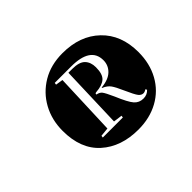

<svg xmlns="http://www.w3.org/2000/svg" viewBox="-85 -888 616 616"><g transform="rotate(-45 222.5 -580.0)"><path d="M243 -407Q165 -407 116.5 -450.5Q68 -494 68 -576Q68 -626 90 -666Q112 -706 151.5 -729.5Q191 -753 244 -753Q323 -753 371 -707Q419 -661 419 -583Q419 -531 397 -491Q375 -451 335 -429Q295 -407 243 -407ZM325 -466Q342 -466 353 -478L350 -483Q343 -478 337 -478Q328 -478 321 -486.5Q314 -495 298 -531Q288 -554 280 -565.5Q272 -577 255 -584V-586Q288 -589 304.5 -605Q321 -621 321 -644Q321 -703 233 -703H159L158 -696L183 -692L175 -480L145 -477L144 -470H235L236 -477L206 -481L213 -695H230Q262 -695 275 -681.5Q288 -668 288 -645Q288 -614 274.5 -602Q261 -590 233 -588L228 -587L227 -582Q239 -580 245 -572.5Q251 -565 264 -536Q282 -493 294 -479.5Q306 -466 325 -466Z"/></g></svg>

Font: Literata 72pt Light
Style: Italic
Weight: 300
Italic angle: -2°
Designer: Latin by Veronika Burian and Jose Scaglione. Greek by Irene Vlachou. Cyrillic by Vera Evstafieva
Foundry: TypeTogether
Version: Version 3.002